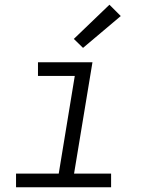

<svg xmlns="http://www.w3.org/2000/svg" viewBox="-20 -794 640 814"><path d="M48 0V-58H229L297 -472H141V-530H372L294 -58H451V0ZM332 -591 293 -629 444 -774 492 -726Z"/></svg>

Font: Iosevka Curly Slab LtExObl
Style: Regular
Weight: 300
Width: 7
Italic angle: -9°
Monospace: yes
Designer: Belleve Invis
Foundry: Belleve Invis
Version: Version 11.1.0; ttfautohint (v1.8.3)